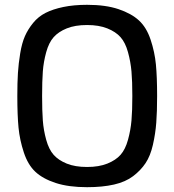

<svg xmlns="http://www.w3.org/2000/svg" viewBox="-20 -764 725 798"><path d="M342 14Q406 14 454 3Q502 -8 533.5 -32Q565 -56 585 -86Q605 -116 615.5 -162Q626 -208 629.5 -254Q633 -300 633 -365Q633 -444 628 -496Q623 -548 606 -599Q589 -650 557.5 -679Q526 -708 472.5 -726Q419 -744 342 -744Q287 -744 243.5 -735Q200 -726 169.5 -710.5Q139 -695 117.5 -668.5Q96 -642 83.5 -613.5Q71 -585 64 -542.5Q57 -500 54.5 -460.5Q52 -421 52 -365Q52 -285 57 -233.5Q62 -182 79 -130.5Q96 -79 127 -50Q158 -21 211.5 -3.5Q265 14 342 14ZM342 -70Q292 -70 257.5 -84Q223 -98 203 -120.5Q183 -143 172 -183Q161 -223 158 -263Q155 -303 155 -365Q155 -427 158 -467Q161 -507 172 -547Q183 -587 203 -609.5Q223 -632 257.5 -646Q292 -660 342 -660Q391 -660 426 -646Q461 -632 481 -609.5Q501 -587 512 -547Q523 -507 526.5 -466.5Q530 -426 530 -365Q530 -304 526.5 -263.5Q523 -223 512 -183Q501 -143 481 -120.5Q461 -98 426 -84Q391 -70 342 -70Z"/></svg>

Font: Glegoo
Style: Bold
Weight: 700
Version: Version 2.0.1; ttfautohint (v0.9) -r 48 -G 60